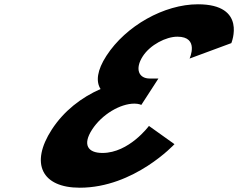

<svg xmlns="http://www.w3.org/2000/svg" viewBox="-20 -860 1110 895"><path d="M863.7 -587C863.7 -587 910.8 -689 806.8 -689C753.8 -689 680.2 -651 645.8 -598C607 -538 627.5 -494 677.5 -494H718.5L638.8 -371C638.8 -371 626.7 -377 606.7 -377C540.7 -377 455.3 -327 409.3 -256C364 -186 388.7 -147 457.7 -147C581.7 -147 674.3 -273 674.3 -273L793.3 -188C793.3 -188 605.8 15 351.8 15C174.8 15 119 -98 221.3 -256C277.7 -343 359.5 -406 448.7 -445C426.4 -480 432.1 -532 476.1 -600C566.8 -740 745.6 -840 902.6 -840C1133.6 -840 1058.3 -659 1058.3 -659Z"/></svg>

Font: Hussar
Style: BdWodka
Weight: 700
Foundry: Cannot Into Space Fonts
Version: Version 2.00